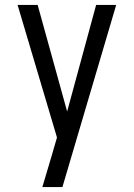

<svg xmlns="http://www.w3.org/2000/svg" viewBox="-20 -755 540 775"><path d="M232 0H151Q160 -30 169 -60.5Q178 -91 187 -121L210 -200L51 -735H132L251 -305L368 -735H449Z"/></svg>

Font: HulyMono
Style: Regular
Weight: 400
Monospace: yes
Designer: Belleve Invis
Foundry: Belleve Invis
Version: Version 33.2.5; ttfautohint (v1.8.4)